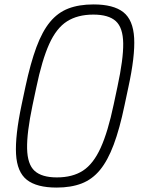

<svg xmlns="http://www.w3.org/2000/svg" viewBox="-20 -834 640 868"><path d="M236 14Q146 14 101.5 -21Q57 -56 52.5 -138Q48 -220 78 -362L95 -442Q118 -549 144.5 -620.5Q171 -692 206 -734.5Q241 -777 289 -795.5Q337 -814 403 -814Q493 -814 537.5 -779Q582 -744 586.5 -662Q591 -580 560 -438L543 -358Q521 -252 494 -180Q467 -108 432 -65.5Q397 -23 349 -4.5Q301 14 236 14ZM237 -32Q308 -32 355 -62.5Q402 -93 435 -165.5Q468 -238 494 -362L511 -442Q538 -567 537 -638Q536 -709 503.5 -738.5Q471 -768 402 -768Q331 -768 283 -737.5Q235 -707 202.5 -635Q170 -563 144 -438L127 -358Q101 -234 102.5 -162.5Q104 -91 136.5 -61.5Q169 -32 237 -32Z"/></svg>

Font: Victor Mono Thin Thin
Style: Italic
Weight: 250
Italic angle: -12°
Monospace: yes
Version: Version 1.561;gftools[0.9.30]